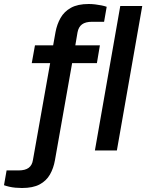

<svg xmlns="http://www.w3.org/2000/svg" viewBox="-101 -753 732 961"><path d="M9 188Q-7 188 -23.5 186.5Q-40 185 -55 181.5Q-70 178 -81 174L-68 100H-8Q25 100 42.5 87Q60 74 64 47L150 -437H58L74 -526H165L177 -593Q184 -631 202 -663Q220 -695 254 -714Q288 -733 343 -733Q359 -733 375.5 -731Q392 -729 407 -726Q422 -723 433 -719L420 -644H360Q327 -644 309.5 -631Q292 -618 287 -591L276 -526H399L384 -437H260L174 49Q167 89 149 120.5Q131 152 97.5 170Q64 188 9 188ZM374 0 501 -723H611L484 0Z"/></svg>

Font: Archivo SemiExpanded Medium
Style: Italic
Weight: 500
Width: 6
Italic angle: -10°
Designer: Hector Gatti
Foundry: Omnibus-Type
Version: Version 2.001